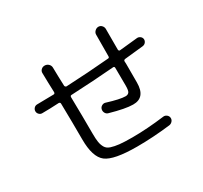

<svg xmlns="http://www.w3.org/2000/svg" viewBox="-161 -1006 1322 1249"><g transform="rotate(-30 500.0 -381.0)"><path d="M109.4 -477.5Q96.7 -477.5 86.9 -487.3Q77.1 -497.1 77.1 -510.7Q77.1 -523.4 86.4 -533.7Q95.7 -543.9 110.4 -543.9Q146.5 -543.9 234.4 -545.9Q245.1 -545.9 245.1 -558.6Q244.1 -584 242.7 -631.3Q241.2 -678.7 241.2 -701.2Q240.2 -716.8 251 -727.5Q261.7 -738.3 277.8 -738.3Q293.9 -738.3 305.7 -727.5Q317.4 -716.8 318.4 -701.2Q318.4 -681.6 319.8 -634.3Q321.3 -586.9 322.3 -561.5Q322.3 -557.6 326.2 -553.7Q330.1 -549.8 334 -549.8Q501 -557.6 658.2 -571.3Q668 -571.3 668 -583Q668 -690.4 668.9 -745.1Q668.9 -759.8 680.7 -771Q692.4 -782.2 707 -782.2Q721.7 -782.2 731.9 -771Q742.2 -759.8 742.2 -745.1V-589.8Q742.2 -585 745.6 -581.5Q749 -578.1 752.9 -579.1Q810.5 -584 887.7 -592.8Q900.4 -593.8 911.1 -585.9Q921.9 -578.1 923.8 -564.5Q924.8 -551.8 916.5 -541Q908.2 -530.3 893.6 -528.3Q809.6 -519.5 753.9 -513.7Q742.2 -511.7 742.2 -502Q742.2 -499 742.7 -493.2Q743.2 -487.3 743.2 -484.4V-342.8Q743.2 -229.5 650.4 -230.5Q594.7 -230.5 481.4 -262.7Q467.8 -266.6 460.9 -279.8Q454.1 -293 458 -307.6Q461.9 -321.3 474.6 -328.1Q487.3 -335 500 -331.1Q594.7 -301.8 634.8 -301.8Q652.3 -301.8 661.1 -313Q669.9 -324.2 669.9 -361.3L668.9 -495.1Q668.9 -505.9 659.2 -505.9Q502.9 -493.2 334 -485.4Q324.2 -485.4 324.2 -472.7Q327.1 -329.1 327.1 -200.2Q327.1 -158.2 331.1 -134.3Q335 -110.4 346.2 -91.3Q357.4 -72.3 382.8 -64Q408.2 -55.7 443.4 -51.8Q478.5 -47.9 540 -47.9Q650.4 -47.9 780.3 -64.5Q793.9 -66.4 805.7 -57.1Q817.4 -47.9 818.4 -33.7Q819.3 -19.5 809.6 -8.8Q799.8 2 786.1 3.9Q655.3 19.5 537.1 19.5Q362.3 19.5 306.2 -23.9Q250 -67.4 250 -200.2Q250 -323.2 247.1 -469.7Q247.1 -480.5 235.4 -481.4Q168 -477.5 109.4 -477.5Z"/></g></svg>

Font: Rounded-X Mgen+ 2m regular
Style: Regular
Weight: 400
Designer: [Source Han Sans]
Ryoko NISHIZUKA  (kana & ideographs); Paul D. Hunt (Latin, Greek & Cyrillic); Wenlong ZHANG  (bopomofo
Version: Version 1.059.20150602